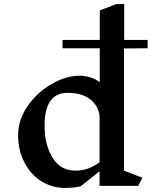

<svg xmlns="http://www.w3.org/2000/svg" viewBox="-20 -912 745 943"><path d="M589 -74 679 -39 659 1H469V-71L376 3Q344 11 299 11Q233 11 180.5 -23.5Q128 -58 98.5 -117Q69 -176 69 -247Q69 -324 116 -391.5Q163 -459 233.5 -499.5Q304 -540 370 -540Q425 -540 470 -509V-675H287V-716H470V-861L552 -892H590V-716H705V-675L589 -674ZM469 -115V-343Q463 -393 422.5 -424.5Q382 -456 312 -456Q199 -456 199 -295Q199 -201 238 -137.5Q277 -74 350 -74Q380 -74 407.5 -82.5Q435 -91 469 -115Z"/></svg>

Font: Inknut Antiqua
Style: Regular
Weight: 400
Designer: Claus Eggers Sørensen
Foundry: Claus Eggers Sørensen
Version: Version 1.003; ttfautohint (v1.8.2) -l 8 -r 50 -G 200 -x 14 